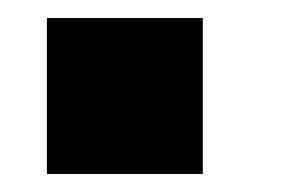

<svg xmlns="http://www.w3.org/2000/svg" viewBox="-20 -193 336 213"><path d="M32 0V-173H205V0Z"/></svg>

Font: Panamera Black
Style: Regular
Weight: 900
Designer: Bastien Sozeau
Foundry: NBR — Bastien Sozeau
Version: Version 3.002; ttfautohint (v1.8.4.7-5d5b);gftools[0.9.33]